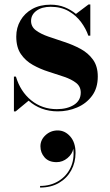

<svg xmlns="http://www.w3.org/2000/svg" viewBox="-20 -490 492 862"><path d="M161.5 166.8Q161.5 138 184.5 116.8Q207.5 95.6 239.1 95.6Q271.5 95.6 295.3 122.6Q319.1 149.6 319.1 196.4Q319.1 239.6 299.7 275Q280.3 310.4 244.7 331.2Q209.1 352 159.9 352V344.8Q206.3 344.8 242.1 323.2Q277.9 301.6 296.3 263.8Q314.7 226 309.1 177.6Q304.7 201.6 282.9 219.8Q261.1 238 233.9 238Q199.1 238 180.3 216.8Q161.5 195.6 161.5 166.8ZM50.5 10H42.5V-146H51.5Q71.5 -79 120.2 -39.5Q169 0 235 0Q281.5 0 312 -19.2Q342.5 -38.5 342.5 -74.5Q342.5 -101.5 321.8 -117.8Q301 -134 268 -145.2Q235 -156.5 197.8 -168.2Q160.5 -180 127.5 -198.5Q94.5 -217 73.8 -247.2Q53 -277.5 53 -326Q53 -365.5 71.8 -398Q90.5 -430.5 125 -449.8Q159.5 -469 207 -469Q242 -469 270.5 -457.5Q299 -446 321 -427.5L377.5 -470H385.5V-330H376.5Q366 -361 344 -390.8Q322 -420.5 288 -440Q254 -459.5 207.5 -459.5Q168 -459.5 143.8 -441.8Q119.5 -424 119.5 -396Q119.5 -370 141.2 -353.8Q163 -337.5 197 -325.8Q231 -314 269.2 -301.5Q307.5 -289 341.8 -270.5Q376 -252 397.5 -222.2Q419 -192.5 419 -146.5Q419 -94.5 393.2 -59.8Q367.5 -25 326.2 -7.5Q285 10 239.5 10Q200.5 10 167.2 -2.5Q134 -15 108.5 -38Z"/></svg>

Font: Bodoni* 24pt
Style: Bold
Weight: 700
Version: Version 2.3